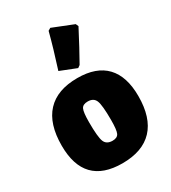

<svg xmlns="http://www.w3.org/2000/svg" viewBox="-191 -876 881 987"><g transform="rotate(-30 249.5 -382.5)"><path d="M252 -768 267 -777 390 -728 397 -712Q343 -608 302 -536L288 -526L192 -564Q229 -679 252 -768ZM258 -484Q370 -484 427 -424Q484 -364 484 -247Q484 -119 422.5 -53.5Q361 12 241 12Q15 12 15 -223Q15 -352 76.5 -418Q138 -484 258 -484ZM244 -353Q215 -353 206 -334.5Q197 -316 197 -257Q197 -169 208 -141.5Q219 -114 255 -114Q283 -114 292 -132.5Q301 -151 301 -211Q301 -298 290 -325.5Q279 -353 244 -353Z"/></g></svg>

Font: Alegreya Sans SC Black
Style: Regular
Weight: 900
Designer: Juan Pablo del Peral
Foundry: Huerta Tipografica
Version: Version 2.007